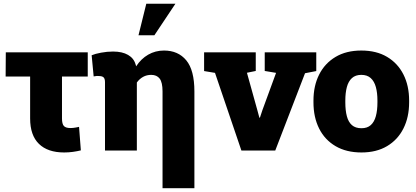

<svg xmlns="http://www.w3.org/2000/svg" viewBox="-20 -810 2237 1033"><path d="M325.2 10.3Q236.8 10.3 189.5 -35.9Q142.1 -82 142.1 -172.9V-398.4H10.3L11.2 -528.3H452.1V-398.4H313.5V-172.9Q313.5 -143.6 323.5 -132.3Q333.5 -121.1 358.9 -121.1Q365.7 -121.1 373 -121.8Q380.4 -122.6 388.4 -124Q396.5 -125.5 405.3 -127.4L415 -1Q395.5 3.9 372.3 7.1Q349.1 10.3 325.2 10.3Z M854.5 202.6V-317.9Q854.5 -366.7 839.1 -387Q823.7 -407.2 793.5 -407.2Q769.5 -407.2 750 -396.5Q730.5 -385.7 716.3 -366.2V0H544.9V-367.7Q544.9 -386.2 537.4 -393.6Q529.8 -400.9 512.2 -400.9Q503.4 -400.9 501.5 -401.4Q499.5 -401.9 483.9 -398.9L473.1 -512.7Q491.2 -520.5 523.7 -526.6Q556.2 -532.7 588.4 -532.7Q637.7 -532.7 668.9 -514.6Q700.2 -496.6 709.5 -463.4Q710.4 -460.9 711.2 -458.3Q711.9 -455.6 712.4 -453.1Q738.8 -493.7 777.3 -515.9Q815.9 -538.1 862.3 -538.1Q938.5 -538.1 982.2 -485.4Q1025.9 -432.6 1025.9 -317.9V202.6ZM725.1 -620.1 767.1 -790H923.8L810.5 -620.1Z M1278.8 0 1136.7 -418 1078.1 -427.7V-528.3H1356V-428.2L1308.6 -418.5L1364.7 -216.8L1375.5 -176.8H1378.4L1391.6 -216.8L1465.3 -418L1404.3 -428.2V-528.3H1681.6V-427.7L1621.1 -416L1460.9 0Z M1924.8 10.3Q1843.3 10.3 1785.4 -23.7Q1727.5 -57.6 1697 -118.4Q1666.5 -179.2 1666.5 -259.3V-269Q1666.5 -348.1 1697 -408.7Q1727.5 -469.2 1785.2 -503.7Q1842.8 -538.1 1923.8 -538.1Q2005.4 -538.1 2062.7 -503.9Q2120.1 -469.7 2150.6 -409.2Q2181.2 -348.6 2181.2 -269V-259.3Q2181.2 -179.7 2150.6 -118.9Q2120.1 -58.1 2062.7 -23.9Q2005.4 10.3 1924.8 10.3ZM1924.8 -120.1Q1956.1 -120.1 1974.9 -137Q1993.7 -153.8 2002.2 -185.1Q2010.7 -216.3 2010.7 -259.3V-269Q2010.7 -310.5 2002.2 -341.6Q1993.7 -372.6 1974.6 -389.9Q1955.6 -407.2 1923.8 -407.2Q1892.6 -407.2 1873.5 -389.9Q1854.5 -372.6 1846.2 -341.6Q1837.9 -310.5 1837.9 -269V-259.3Q1837.9 -215.8 1846.2 -184.6Q1854.5 -153.3 1873.5 -136.7Q1892.6 -120.1 1924.8 -120.1Z"/></svg>

Font: Roboto Slab LO Black
Style: Regular
Weight: 900
Designer: Google
Version: Version 2.000